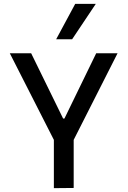

<svg xmlns="http://www.w3.org/2000/svg" viewBox="-20 -977 664 998"><path d="M142 -700 308 -361H315L480 -700H591L363 -250V0L260 1V-250L31 -700ZM272 -773 371 -957H478L355 -773Z"/></svg>

Font: Lopes Sans Medium
Style: Regular
Weight: 500
Designer: Gabriel Lam, Diego Maldonado
Foundry: TypeRant, Foresti Design
Version: Version 4.000